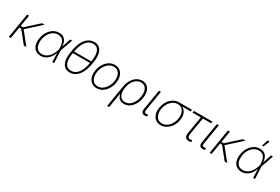

<svg xmlns="http://www.w3.org/2000/svg" viewBox="106 -2121 5382 3687"><g transform="rotate(30 2797.5 -278.0)"><path d="M179.7 -545.9 89.4 0H45.4L135.7 -545.9ZM524.4 -545.9 203.1 -254.4H110.8L117.2 -295.4H190.9L467.3 -545.9ZM378.4 0 170.4 -258.3 206.5 -284.7 435.1 0Z M754.4 11.7Q684.1 11.7 637.5 -24.2Q590.8 -60.1 572.5 -124Q554.2 -188 567.9 -271.5Q581.5 -354 621.8 -417.5Q662.1 -481 720.2 -516.8Q778.3 -552.7 846.7 -552.7Q894.5 -552.7 929.2 -536.1Q963.9 -519.5 985.6 -490Q1007.3 -460.4 1017.3 -421.4Q1027.3 -382.3 1026.9 -336.9H1041L1038.6 -274.4L1051.8 0H1009.3L1001 -293.5Q1000 -340.3 991.9 -380.1Q983.9 -419.9 966.1 -449.5Q948.2 -479 918.7 -495.4Q889.2 -511.7 845.7 -511.7Q789.6 -511.7 740.7 -481.2Q691.9 -450.7 658.2 -396.5Q624.5 -342.3 612.3 -270.5Q600.6 -198.7 614 -144.5Q627.4 -90.3 663.6 -60.3Q699.7 -30.3 756.8 -30.3Q795.9 -30.3 831.1 -44.4Q866.2 -58.6 896.5 -86.4Q926.8 -114.3 951.4 -155.3Q976.1 -196.3 993.2 -249.5L1091.8 -545.9H1134.8L1038.1 -271.5L1021 -210H1008.3Q990.7 -156.7 965.1 -115.5Q939.5 -74.2 906.7 -45.9Q874 -17.6 835.7 -2.9Q797.4 11.7 754.4 11.7Z M1397.5 9.3Q1323.7 9.3 1277.8 -32.7Q1231.9 -74.7 1217.5 -154.5Q1203.1 -234.4 1222.2 -347.7L1227.5 -379.9Q1246.6 -492.7 1287.4 -572.5Q1328.1 -652.3 1387.2 -694.6Q1446.3 -736.8 1521 -736.8Q1595.7 -736.8 1641.4 -694.6Q1687 -652.3 1701.7 -572.8Q1716.3 -493.2 1696.3 -379.9L1690.9 -347.7Q1671.4 -233.9 1630.1 -154.1Q1588.9 -74.2 1529.8 -32.5Q1470.7 9.3 1397.5 9.3ZM1401.9 -32.2Q1494.1 -32.2 1556.9 -112.1Q1619.6 -191.9 1645.5 -342.3L1652.8 -385.3Q1678.2 -535.6 1643.8 -615.5Q1609.4 -695.3 1516.6 -695.3Q1424.3 -695.3 1361.6 -615.5Q1298.8 -535.6 1272.9 -385.3L1265.6 -342.3Q1239.7 -190.9 1274.9 -111.6Q1310.1 -32.2 1401.9 -32.2ZM1250.5 -344.2 1256.8 -383.3H1668.9L1662.6 -344.2Z M1995.6 11.7Q1936 11.7 1892.3 -16.6Q1848.6 -44.9 1824.7 -95.2Q1800.8 -145.5 1800.8 -210.9Q1800.8 -274.4 1821 -335.2Q1841.3 -396 1879.2 -445.3Q1917 -494.6 1968.8 -523.9Q2020.5 -553.2 2083.5 -553.2Q2142.6 -553.2 2186.3 -525.1Q2230 -497.1 2253.9 -447Q2277.8 -397 2277.8 -330.6Q2277.8 -267.6 2257.3 -206.5Q2236.8 -145.5 2199.2 -96.2Q2161.6 -46.9 2109.9 -17.6Q2058.1 11.7 1995.6 11.7ZM1996.6 -29.3Q2050.3 -29.3 2093.8 -56.2Q2137.2 -83 2168.5 -126.7Q2199.7 -170.4 2216.6 -223.6Q2233.4 -276.9 2233.4 -329.6Q2233.4 -382.8 2215.8 -423.8Q2198.2 -464.8 2164.3 -488.5Q2130.4 -512.2 2082 -512.2Q2030.3 -512.2 1987.1 -486.6Q1943.8 -460.9 1911.9 -417.5Q1879.9 -374 1862.3 -320.6Q1844.7 -267.1 1844.7 -211.9Q1844.7 -132.3 1884.5 -80.8Q1924.3 -29.3 1996.6 -29.3Z M2343.8 204.1 2422.9 -272Q2436 -354 2474.1 -417.5Q2512.2 -481 2567.9 -517.1Q2623.5 -553.2 2690.4 -553.2Q2757.3 -553.2 2800.8 -517.3Q2844.2 -481.4 2861.1 -418.2Q2877.9 -355 2864.7 -273.4Q2851.6 -190.4 2814 -126Q2776.4 -61.5 2721.4 -24.9Q2666.5 11.7 2601.1 11.7Q2554.2 11.7 2522.2 -6.1Q2490.2 -23.9 2471.7 -53.7Q2453.1 -83.5 2445.8 -119.1H2441.4L2388.2 204.1ZM2600.6 -29.3Q2656.2 -29.3 2701.7 -61.5Q2747.1 -93.8 2777.8 -148.7Q2808.6 -203.6 2819.8 -272Q2831.1 -340.3 2819.8 -394.8Q2808.6 -449.2 2775.1 -480.7Q2741.7 -512.2 2686 -512.2Q2630.9 -512.2 2585.4 -481Q2540 -449.7 2509 -395.5Q2478 -341.3 2466.8 -272.5Q2455.1 -202.6 2466.6 -147.7Q2478 -92.8 2512 -61Q2545.9 -29.3 2600.6 -29.3Z M3083.5 2Q3029.3 9.3 3002.4 -15.1Q2975.6 -39.6 2985.4 -97.2L3059.6 -545.9H3104L3030.8 -104.5Q3023.4 -60.5 3040.3 -46.9Q3057.1 -33.2 3092.8 -39.6Q3100.1 -40 3101.8 -40.3Q3103.5 -40.5 3107.9 -41.5L3110.8 -2.4Q3106 -1 3098.6 0.2Q3091.3 1.5 3083.5 2Z M3415.5 11.7Q3347.7 11.7 3300.8 -24.4Q3253.9 -60.5 3234.1 -123.5Q3214.4 -186.5 3228 -268.1Q3241.2 -350.1 3282 -412.6Q3322.8 -475.1 3381.3 -510.5Q3439.9 -545.9 3507.8 -545.9H3793.5L3786.6 -505.9H3559.1L3503.4 -504.9Q3446.8 -504.9 3398.4 -473.4Q3350.1 -441.9 3316.9 -388.7Q3283.7 -335.4 3272.5 -268.6Q3261.7 -201.2 3275.4 -147Q3289.1 -92.8 3325.9 -61Q3362.8 -29.3 3419.9 -29.3Q3477.1 -29.3 3525.1 -60.8Q3573.2 -92.3 3606.4 -146.5Q3639.6 -200.7 3650.9 -268.6Q3662.1 -335.9 3647.7 -389.4Q3633.3 -442.9 3596.7 -473.9Q3560.1 -504.9 3503.4 -504.9L3504.4 -524.4Q3554.7 -524.4 3594.5 -506.1Q3634.3 -487.8 3659.9 -453.9Q3685.5 -419.9 3695.1 -371.8Q3704.6 -323.7 3694.8 -263.7Q3681.6 -184.1 3640.9 -122.1Q3600.1 -60.1 3541.7 -24.2Q3483.4 11.7 3415.5 11.7Z M4056.2 3.9Q3995.1 12.7 3966.3 -20.5Q3937.5 -53.7 3947.3 -114.3L4012.2 -504.9H3828.6L3835.4 -545.9H4246.1L4239.3 -504.9H4056.2L3992.2 -116.7Q3984.9 -72.3 4002.7 -51Q4020.5 -29.8 4061.5 -36.6Q4066.9 -37.6 4074.2 -39.1Q4081.5 -40.5 4087.9 -41.5L4091.3 -2.4Q4083.5 0 4074.5 1.7Q4065.4 3.4 4056.2 3.9Z M4367.2 2Q4313 9.3 4286.1 -15.1Q4259.3 -39.6 4269 -97.2L4343.3 -545.9H4387.7L4314.5 -104.5Q4307.1 -60.5 4324 -46.9Q4340.8 -33.2 4376.5 -39.6Q4383.8 -40 4385.5 -40.3Q4387.2 -40.5 4391.6 -41.5L4394.5 -2.4Q4389.6 -1 4382.3 0.2Q4375 1.5 4367.2 2Z M4632.8 -545.9 4542.5 0H4498.5L4588.9 -545.9ZM4977.5 -545.9 4656.2 -254.4H4564L4570.3 -295.4H4644L4920.4 -545.9ZM4831.5 0 4623.5 -258.3 4659.7 -284.7 4888.2 0Z M5207.5 11.7Q5137.2 11.7 5090.6 -24.2Q5043.9 -60.1 5025.6 -124Q5007.3 -188 5021 -271.5Q5034.7 -354 5075 -417.5Q5115.2 -481 5173.3 -516.8Q5231.4 -552.7 5299.8 -552.7Q5347.7 -552.7 5382.3 -536.1Q5417 -519.5 5438.7 -490Q5460.4 -460.4 5470.5 -421.4Q5480.5 -382.3 5480 -336.9H5494.1L5491.7 -274.4L5504.9 0H5462.4L5454.1 -293.5Q5453.1 -340.3 5445.1 -380.1Q5437 -419.9 5419.2 -449.5Q5401.4 -479 5371.8 -495.4Q5342.3 -511.7 5298.8 -511.7Q5242.7 -511.7 5193.8 -481.2Q5145 -450.7 5111.3 -396.5Q5077.6 -342.3 5065.4 -270.5Q5053.7 -198.7 5067.1 -144.5Q5080.6 -90.3 5116.7 -60.3Q5152.8 -30.3 5210 -30.3Q5249 -30.3 5284.2 -44.4Q5319.3 -58.6 5349.6 -86.4Q5379.9 -114.3 5404.5 -155.3Q5429.2 -196.3 5446.3 -249.5L5544.9 -545.9H5587.9L5491.2 -271.5L5474.1 -210H5461.4Q5443.8 -156.7 5418.2 -115.5Q5392.6 -74.2 5359.9 -45.9Q5327.1 -17.6 5288.8 -2.9Q5250.5 11.7 5207.5 11.7ZM5301.3 -623.5 5342.3 -760.3H5389.6L5333.5 -623.5Z"/></g></svg>

Font: Inter ExtraLight
Style: Italic
Weight: 250
Italic angle: -9.3988°
Designer: Rasmus Andersson
Foundry: rsms
Version: Version 4.001;git-66647c0bb